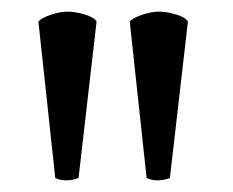

<svg xmlns="http://www.w3.org/2000/svg" viewBox="-20 -744 400 330"><path d="M146 -707 115 -438Q93 -430 75 -438L46 -707Q51 -713 67 -718.5Q83 -724 96 -724Q110 -724 126 -719Q142 -714 146 -707ZM303 -707 272 -438Q250 -430 232 -438L203 -707Q208 -713 224 -718.5Q240 -724 253 -724Q267 -724 283 -719Q299 -714 303 -707Z"/></svg>

Font: Alike
Style: Regular
Weight: 400
Designer: Cyreal (www.cyreal.org)
Foundry: Cyreal (www.cyreal.org)
Version: Version 1.212